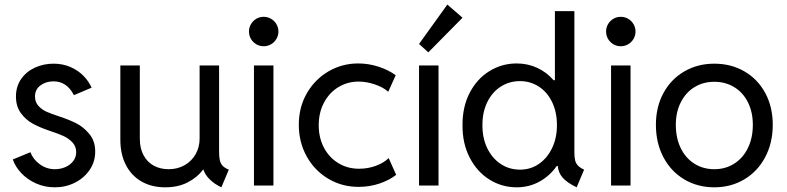

<svg xmlns="http://www.w3.org/2000/svg" viewBox="-20 -800 3392 828"><path d="M35.2 -112.3 111.3 -143.6Q122.1 -113.3 151.4 -91.8Q180.7 -70.3 216.8 -70.3Q240.7 -70.3 261.7 -79.3Q282.7 -88.4 295.7 -105.2Q308.6 -122.1 308.6 -143.6Q308.6 -168.9 292 -186.3Q275.4 -203.6 252.7 -213.9Q230 -224.1 198.2 -234.4Q196.3 -235.4 187.5 -238.3Q149.9 -251 120.4 -267.3Q90.8 -283.7 69.8 -312.5Q48.8 -341.3 48.8 -383.8Q48.8 -427.2 71.3 -459.5Q93.8 -491.7 130.9 -508.5Q168 -525.4 210.9 -525.4Q251 -525.4 283.9 -511Q316.9 -496.6 339.8 -473.1Q362.8 -449.7 375 -421.9L298.8 -389.6Q268.1 -449.2 210.9 -449.2Q177.7 -449.2 154.3 -431.6Q130.9 -414.1 130.9 -383.8Q130.9 -358.9 146.5 -342.5Q162.1 -326.2 181.9 -317.6Q201.7 -309.1 235.4 -297.9Q275.9 -284.7 307.9 -268.8Q339.8 -252.9 365.2 -222.4Q390.6 -191.9 390.6 -146.5Q390.6 -102.5 366.7 -67.4Q342.8 -32.2 303 -12.2Q263.2 7.8 216.8 7.8Q172.9 7.8 135.3 -9Q97.7 -25.9 71.8 -53.5Q45.9 -81.1 35.2 -112.3Z M499 -198.2V-517.6H583V-202.1Q583 -159.7 599.4 -129.9Q615.7 -100.1 643.8 -85.2Q671.9 -70.3 707 -70.3Q746.1 -70.3 776.6 -87.9Q807.1 -105.5 824 -135.7Q840.8 -166 840.8 -202.1V-517.6H924.8V-146.5Q924.8 -122.6 928.2 -108.2Q931.6 -93.8 940.7 -84.5Q949.7 -75.2 966.8 -68.4L934.6 7.8Q904.8 -6.3 884.3 -26.6Q863.8 -46.9 857.4 -68.4H855.5Q830.1 -34.2 788.8 -13.2Q747.6 7.8 692.4 7.8Q634.8 7.8 591.1 -16.8Q547.4 -41.5 523.2 -87.9Q499 -134.3 499 -198.2Z M1075.2 -517.6H1159.2V0H1075.2ZM1053.7 -664.1Q1053.7 -681.6 1062.3 -696Q1070.8 -710.4 1085.2 -719Q1099.6 -727.5 1117.2 -727.5Q1134.3 -727.5 1148.9 -719Q1163.6 -710.4 1172.1 -695.8Q1180.7 -681.2 1180.7 -664.1Q1180.7 -647 1172.1 -632.3Q1163.6 -617.7 1148.9 -609.1Q1134.3 -600.6 1117.2 -600.6Q1099.6 -600.6 1085.2 -609.1Q1070.8 -617.7 1062.3 -632.1Q1053.7 -646.5 1053.7 -664.1Z M1268.6 -261.7Q1268.6 -337.9 1303.5 -398.2Q1338.4 -458.5 1397 -492.4Q1455.6 -526.4 1524.4 -526.4Q1568.8 -526.4 1611.6 -512.7Q1654.3 -499 1686.5 -475.6L1654.3 -404.3Q1632.8 -423.8 1596.4 -436Q1560.1 -448.2 1526.4 -448.2Q1479.5 -448.2 1440.2 -424.8Q1400.9 -401.4 1377.7 -358.4Q1354.5 -315.4 1354.5 -259.8Q1354.5 -206.5 1376.7 -163.8Q1398.9 -121.1 1438.7 -96.7Q1478.5 -72.3 1528.3 -72.3Q1566.9 -72.3 1601.1 -85Q1635.3 -97.7 1656.2 -118.2L1688.5 -45.9Q1658.2 -22.5 1616 -8.3Q1573.7 5.9 1526.4 5.9Q1454.6 5.9 1395.5 -29.3Q1336.4 -64.5 1302.5 -125.7Q1268.6 -187 1268.6 -261.7Z M1787.1 -517.6H1871.1V0H1787.1ZM1787.1 -610.4 1909.2 -780.3 1974.6 -723.6 1827.1 -574.2Z M2385.3 -84H2380.9Q2350.1 -40.5 2305.7 -16.4Q2261.2 7.8 2208 7.8Q2144.5 7.8 2091.1 -25.4Q2037.6 -58.6 2005.9 -119.6Q1974.1 -180.7 1974.6 -259.8Q1974.1 -339.4 2005.6 -399.9Q2037.1 -460.4 2090.8 -493.4Q2144.5 -526.4 2208 -526.4Q2255.4 -526.4 2296.4 -507.6Q2337.4 -488.8 2367.2 -454.1H2373V-752H2457V-143.6Q2457 -121.1 2460.4 -107.9Q2463.9 -94.7 2472.9 -85.4Q2481.9 -76.2 2499 -68.4L2466.8 7.8Q2426.3 -11.7 2407.2 -33Q2388.2 -54.2 2385.3 -84ZM2381.8 -259.8Q2381.8 -317.4 2360.6 -360.6Q2339.4 -403.8 2303 -427Q2266.6 -450.2 2222.7 -450.2Q2175.8 -450.2 2138.7 -426Q2101.6 -401.9 2080.8 -358.4Q2060.1 -314.9 2060.5 -259.8Q2060.1 -205.6 2080.8 -161.9Q2101.6 -118.2 2138.7 -93.3Q2175.8 -68.4 2222.7 -68.4Q2268.1 -68.4 2304.2 -93.3Q2340.3 -118.2 2361.1 -161.9Q2381.8 -205.6 2381.8 -259.8Z M2615.2 -517.6H2699.2V0H2615.2ZM2593.8 -664.1Q2593.8 -681.6 2602.3 -696Q2610.8 -710.4 2625.2 -719Q2639.6 -727.5 2657.2 -727.5Q2674.3 -727.5 2689 -719Q2703.6 -710.4 2712.2 -695.8Q2720.7 -681.2 2720.7 -664.1Q2720.7 -647 2712.2 -632.3Q2703.6 -617.7 2689 -609.1Q2674.3 -600.6 2657.2 -600.6Q2639.6 -600.6 2625.2 -609.1Q2610.8 -617.7 2602.3 -632.1Q2593.8 -646.5 2593.8 -664.1Z M2808.6 -261.7Q2808.6 -338.9 2841.1 -398.7Q2873.5 -458.5 2930.9 -491.9Q2988.3 -525.4 3060.5 -525.4Q3133.3 -525.4 3190.7 -491.9Q3248 -458.5 3280.3 -398.7Q3312.5 -338.9 3312.5 -261.7Q3312.5 -183.6 3279.8 -122.1Q3247.1 -60.5 3189.7 -26.4Q3132.3 7.8 3060.5 7.8Q2988.3 7.8 2930.9 -26.4Q2873.5 -60.5 2841.1 -121.8Q2808.6 -183.1 2808.6 -261.7ZM3226.6 -261.7Q3226.6 -316.9 3205.3 -359.1Q3184.1 -401.4 3146.2 -424.3Q3108.4 -447.3 3060.5 -447.3Q3012.7 -447.3 2975.1 -424.3Q2937.5 -401.4 2916 -359.1Q2894.5 -316.9 2894.5 -261.7Q2894.5 -205.1 2915.5 -161.6Q2936.5 -118.2 2974.4 -94.2Q3012.2 -70.3 3060.5 -70.3Q3108.4 -70.3 3146.2 -94.2Q3184.1 -118.2 3205.3 -161.6Q3226.6 -205.1 3226.6 -261.7Z"/></svg>

Font: Reddit Sans Vanilla
Style: Regular
Weight: 400
Designer: Stephen Hutchings
Foundry: Reddit
Version: Version 1.013